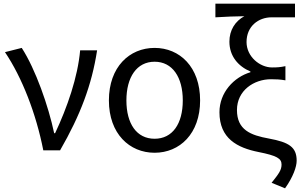

<svg xmlns="http://www.w3.org/2000/svg" viewBox="-20 -816 1638 1042"><path d="M215 0H306C416 -191 478 -354 507 -543H415C402 -397 345 -233 279 -93H274C243 -240 173 -440 98 -556L7 -533C100 -395 176 -199 215 0Z M819 13C955 13 1066 -90 1066 -271C1066 -453 955 -556 819 -556C683 -556 571 -453 571 -271C571 -90 683 13 819 13ZM819 -63C722 -63 666 -144 666 -271C666 -397 722 -481 819 -481C916 -481 972 -397 972 -271C972 -144 916 -63 819 -63Z M1527 206C1571 144 1590 89 1590 56C1590 -18 1548 -44 1440 -64C1340 -82 1266 -111 1266 -219C1266 -325 1358 -386 1451 -386C1479 -386 1500 -385 1529 -380V-457C1500 -451 1485 -450 1456 -450C1391 -450 1318 -508 1318 -588C1318 -673 1382 -722 1454 -722H1581V-796H1149V-722C1216 -726 1247 -727 1306 -728C1256 -701 1225 -652 1225 -590C1225 -511 1273 -456 1339 -428V-424C1249 -397 1171 -314 1171 -207C1171 -64 1268 -14 1383 9C1483 29 1508 44 1508 77C1508 107 1493 127 1454 176Z"/></svg>

Font: Kinto Sans
Style: Regular
Weight: 400
Designer: Authors: Ryoko NISHIZUKA  (kana & ideographs); Paul D. Hunt (Latin, Greek & Cyrillic); Wenlong ZHANG  (bopomofo); Sandol
Foundry: Adobe Systems Incorporated, ookami Inc.
Version: Version 0.001